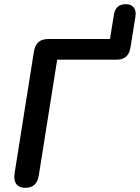

<svg xmlns="http://www.w3.org/2000/svg" viewBox="-20 -892 670 920"><path d="M101 8C140 8 160 -13 166 -52L254 -606H539C577 -606 599 -626 605 -663L629 -813C635 -849 617 -872 583 -872C551 -872 532 -856 526 -823L507 -705H211C172 -705 150 -686 143 -648L50 -62C43 -18 61 8 101 8Z"/></svg>

Font: SN Pro Semibold
Style: Italic
Weight: 600
Italic angle: -9°
Designer: Tobias Whetton
Foundry: Supernotes
Version: Version 1.001;Glyphs 3.2 (3249)